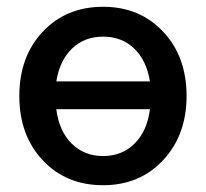

<svg xmlns="http://www.w3.org/2000/svg" viewBox="-20 -538 607 566"><path d="M530 -255Q530 -140 461 -66Q392 8 284 8Q175 8 106 -65.5Q37 -139 37 -255Q37 -371 106 -444.5Q175 -518 284 -518Q392 -518 461 -444.5Q530 -371 530 -255ZM146 -216Q154 -152 191 -115Q228 -78 284 -78Q340 -78 377 -115Q414 -152 422 -216ZM146 -298H422Q412 -360 375.5 -395Q339 -430 284 -430Q229 -430 192.5 -395Q156 -360 146 -298Z"/></svg>

Font: LT Superior Semi-bold
Style: Regular
Weight: 600
Designer: Daniel Lyons
Foundry: LyonsType
Version: Version 1.0